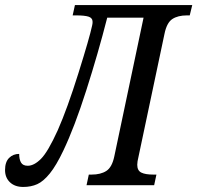

<svg xmlns="http://www.w3.org/2000/svg" viewBox="-62 -734 782 761"><path d="M-42 -60Q-42 -92 -26 -108Q-10 -124 14 -124Q14 -102 21.5 -89.5Q29 -77 48 -77Q73 -77 100.5 -104.5Q128 -132 167 -218Q205 -304 249 -444.5Q293 -585 303 -632Q305 -640 305 -647Q305 -663 289 -668Q273 -673 240 -673H226L235 -714H700L690 -673H679Q643 -673 621 -658.5Q599 -644 590 -600L487 -113Q482 -93 482 -81Q482 -58 498 -50Q514 -42 546 -42H558L549 0H281L290 -42H301Q337 -42 359.5 -56.5Q382 -71 391 -114L507 -664H363Q327 -523 280 -376Q233 -229 189 -137Q161 -78 135.5 -46.5Q110 -15 85.5 -4Q61 7 30 7Q-3 7 -22.5 -11.5Q-42 -30 -42 -60Z"/></svg>

Font: Noto Serif Narrow
Style: Italic
Weight: 400
Width: 4
Italic angle: -12°
Designer: Monotype Design Team
Foundry: Monotype Imaging Inc.
Version: Version 1.001